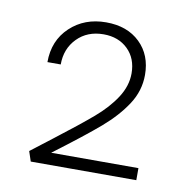

<svg xmlns="http://www.w3.org/2000/svg" viewBox="-52 -812 438 455"><g transform="rotate(10 167.5 -584.0)"><path d="M304 -435V-406H50L42 -430L94 -470Q150 -513 181 -539.5Q212 -566 230.5 -594.5Q249 -623 249 -653Q249 -689 226.5 -711Q204 -733 168 -733Q129 -733 104.5 -708Q80 -683 80 -645H48Q48 -697 82.5 -729.5Q117 -762 169 -762Q220 -762 250.5 -732.5Q281 -703 281 -655Q281 -617 259.5 -584Q238 -551 202 -520Q166 -489 94 -435Z"/></g></svg>

Font: Ysabeau Light
Style: Regular
Weight: 300
Designer: Christian Thalmann (Catharsis Fonts)
Version: Version 0.003